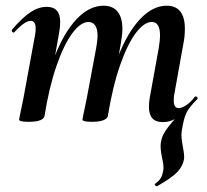

<svg xmlns="http://www.w3.org/2000/svg" viewBox="-20 -419 725 673"><path d="M47 0 51 -21Q61 -68 62 -74L103 -297Q105 -306 105 -319Q105 -346 88 -346Q67 -346 30 -306Q29 -305 27 -305Q24 -305 22 -308.5Q20 -312 22 -315Q58 -357 86.5 -376Q115 -395 144 -395Q191 -395 191 -342Q191 -327 188 -309L136 -12Q131 8 80 8Q47 8 47 0ZM269 0 273 -21Q283 -68 284 -74L317 -250Q322 -278 322 -293Q322 -318 313.5 -330Q305 -342 290 -342Q263 -342 233.5 -302.5Q204 -263 178 -188Q152 -113 136 -12L118 -13Q137 -131 170.5 -218Q204 -305 248.5 -352Q293 -399 343 -399Q375 -399 392 -378.5Q409 -358 409 -317Q409 -299 404 -269L358 -12Q356 -3 342 2.5Q328 8 302 8Q269 8 269 0ZM541 -294Q541 -342 512 -342Q486 -342 457 -304.5Q428 -267 401.5 -192Q375 -117 358 -12L340 -13Q359 -133 393.5 -220Q428 -307 472 -353Q516 -399 564 -399Q628 -399 628 -318Q628 -291 623 -267L591 -89Q589 -80 589 -67Q589 -40 606 -40Q617 -40 632.5 -50Q648 -60 663 -80Q664 -81 666 -81Q670 -81 672 -77.5Q674 -74 671 -71Q642 -42 633 -22.5Q624 -3 618 34Q616 48 616 53Q616 64 618 77.5Q620 91 621 96Q627 126 625 139Q621 163 602 183.5Q583 204 530 234H529Q526 234 523.5 230Q521 226 524 225Q539 214 544.5 203.5Q550 193 552 180Q553 176 553 169Q553 154 548 134Q547 129 545 117Q543 105 543 94Q543 65 560 39.5Q577 14 613 -23L616 -16Q584 9 550 9Q502 9 502 -45Q502 -59 505 -77L536 -248Q541 -278 541 -294Z"/></svg>

Font: Cormorant Garamond
Style: Bold Italic
Weight: 700
Italic angle: -10°
Designer: Christian Thalmann (Catharsis Fonts)
Foundry: Catharsis Fonts
Version: Version 4.000